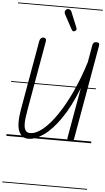

<svg xmlns="http://www.w3.org/2000/svg" viewBox="-97 -1283 967 1763"><g transform="rotate(5 386.0 -401.0)"><path d="M197 9Q136 9 109.5 -52.8Q83 -114.5 107.5 -255.5L219.5 -891Q221.5 -902 226.2 -910.5Q231 -919 238.8 -923.8Q246.5 -928.5 256.5 -928.5Q270.5 -928 276.8 -919.2Q283 -910.5 280.5 -896.5L167.5 -255Q161.5 -219.5 156.5 -182.5Q151.5 -145.5 153.2 -114.2Q155 -83 167.8 -63.8Q180.5 -44.5 209 -44.5Q264 -44.5 327 -96.8Q390 -149 454 -243.2Q518 -337.5 576.5 -464.2Q635 -591 681 -740L709 -900Q711.5 -912 718.8 -920.2Q726 -928.5 743 -928.5Q761.5 -928.5 767.2 -921Q773 -913.5 770.5 -899L617 -28Q615 -13.5 605.8 -6.8Q596.5 0 585 0Q571 0 562 -7.8Q553 -15.5 556 -32.5L638 -496.5Q571 -325.5 494 -213.2Q417 -101 340.2 -46Q263.5 9 197 9ZM197 9Q136 9 109.5 -52.8Q83 -114.5 107.5 -255.5L219.5 -891Q221.5 -902 226.2 -910.5Q231 -919 238.8 -923.8Q246.5 -928.5 256.5 -928.5Q270.5 -928 276.8 -919.2Q283 -910.5 280.5 -896.5L167.5 -255Q161.5 -219.5 156.5 -182.5Q151.5 -145.5 153.2 -114.2Q155 -83 167.8 -63.8Q180.5 -44.5 209 -44.5Q264 -44.5 327 -96.8Q390 -149 454 -243.2Q518 -337.5 576.5 -464.2Q635 -591 681 -740L709 -900Q711.5 -912 718.8 -920.2Q726 -928.5 743 -928.5Q761.5 -928.5 767.2 -921Q773 -913.5 770.5 -899L617 -28Q615 -13.5 605.8 -6.8Q596.5 0 585 0Q571 0 562 -7.8Q553 -15.5 556 -32.5L638 -496.5Q571 -325.5 494 -213.2Q417 -101 340.2 -46Q263.5 9 197 9ZM540 -1014.5Q532 -1010 523.5 -1010.2Q515 -1010.5 506.5 -1026L437 -1154.5Q425.5 -1176.5 431.8 -1190.2Q438 -1204 449.5 -1207.5Q464.5 -1212 475.5 -1205.5Q486.5 -1199 491.5 -1185.5L548.5 -1046Q554 -1032 550.8 -1025.2Q547.5 -1018.5 540 -1014.5ZM-5 420.5H776.5V428.5H-5ZM-5 -16H776.5V0H-5ZM-5 -505.5H776.5V-497.5H-5ZM-5 -1230H776.5V-1222H-5Z"/></g></svg>

Font: Edu VIC WA NT Pre Guide
Style: Regular
Weight: 400
Designer: Tina and Corey Anderson, Eben Sorkin, Mirko Velimirovic
Foundry: Google for Education
Version: Version 1.000